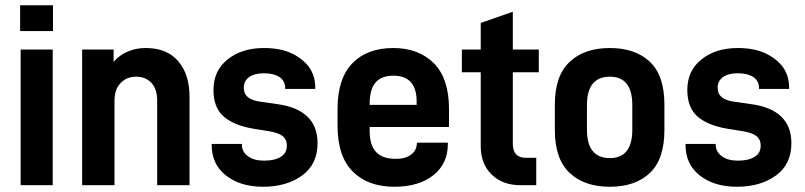

<svg xmlns="http://www.w3.org/2000/svg" viewBox="-20 -710 3085 736"><path d="M183.1 -689.9V-590.8H57.1V-689.9ZM182.1 -520V0H59.1V-520Z M415.5 -520V-473.1Q439.5 -500.5 471.7 -513.2Q502 -525.9 538.6 -525.9Q619.6 -525.9 662.6 -476.1Q706.5 -425.3 706.5 -338.9V0H582.5V-324.2Q582.5 -368.7 560.5 -392.1Q538.1 -416 502 -416Q465.3 -416 442.9 -392.1Q418.9 -368.2 418.9 -324.2V0H294.9V-520Z M845.2 -38.1Q791.5 -81.1 791.5 -153.8V-158.2H907.2V-155.8Q907.2 -127.4 931.2 -110.8Q953.6 -94.2 992.2 -94.2Q1033.7 -94.2 1056.2 -108.9Q1079.6 -122.6 1079.6 -151.9Q1079.6 -175.8 1062.5 -189Q1045.4 -202.1 1005.4 -208L950.2 -216.8Q874 -230 835.4 -265.1Q798.3 -299.3 798.3 -365.2Q798.3 -439.9 853.5 -482.9Q907.2 -525.9 992.2 -525.9Q1052.2 -525.9 1095.2 -506.8Q1139.6 -486.3 1164.6 -453.1Q1188.5 -418.9 1188.5 -375V-369.1H1073.2V-372.1Q1073.2 -399.4 1052.2 -414.1Q1028.8 -429.2 992.2 -429.2Q955.1 -429.2 934.6 -414.1Q914.6 -399.4 914.6 -374Q914.6 -350.1 930.2 -337.9Q945.3 -324.2 980.5 -319.8L1041.5 -311Q1119.1 -300.8 1158.2 -263.2Q1197.3 -225.6 1197.3 -161.1Q1197.3 -81.1 1139.2 -38.1Q1079.6 5.9 988.3 5.9Q900.4 5.9 845.2 -38.1Z M1397 -209Q1397 -151.9 1422.9 -126Q1447.8 -101.1 1497.1 -101.1Q1534.7 -101.1 1555.2 -117.2Q1576.7 -131.8 1578.1 -160.2L1579.1 -163.1H1696.8V-158.2Q1696.8 -83 1642.1 -39.1Q1585.9 5.9 1492.2 5.9Q1390.6 5.9 1333 -51.8Q1273.9 -109.4 1273.9 -229V-292Q1273.9 -409.2 1331.1 -467.8Q1387.7 -525.9 1487.8 -525.9Q1585 -525.9 1644 -466.8Q1701.2 -408.2 1701.2 -292V-223.1H1397ZM1420.9 -395Q1397 -369.6 1397 -311V-308.1H1577.1V-320.8Q1577.1 -419.9 1487.8 -419.9Q1442.9 -419.9 1420.9 -395Z M1945.8 -158.2Q1945.8 -105 1996.6 -105H2035.6V0H1976.6Q1905.8 0 1864.7 -41Q1822.8 -81.5 1822.8 -149.9V-433.1H1750.5V-520H1822.8V-622.1L1945.8 -665V-520H2045.4V-433.1H1945.8Z M2164.1 -46.9Q2106.9 -99.6 2106.9 -211.9V-309.1Q2106.9 -420.4 2164.1 -473.1Q2219.7 -525.9 2317.9 -525.9Q2415.5 -525.9 2471.2 -473.1Q2526.9 -420.4 2526.9 -309.1V-211.9Q2526.9 -99.6 2471.2 -46.9Q2415.5 5.9 2317.9 5.9Q2219.7 5.9 2164.1 -46.9ZM2403.8 -307.1Q2403.8 -416 2317.9 -416Q2230 -416 2230 -307.1V-212.9Q2230 -104 2317.9 -104Q2403.8 -104 2403.8 -212.9Z M2661.6 -38.1Q2607.9 -81.1 2607.9 -153.8V-158.2H2723.6V-155.8Q2723.6 -127.4 2747.6 -110.8Q2770 -94.2 2808.6 -94.2Q2850.1 -94.2 2872.6 -108.9Q2896 -122.6 2896 -151.9Q2896 -175.8 2878.9 -189Q2861.8 -202.1 2821.8 -208L2766.6 -216.8Q2690.4 -230 2651.9 -265.1Q2614.7 -299.3 2614.7 -365.2Q2614.7 -439.9 2669.9 -482.9Q2723.6 -525.9 2808.6 -525.9Q2868.7 -525.9 2911.6 -506.8Q2956.1 -486.3 2981 -453.1Q3004.9 -418.9 3004.9 -375V-369.1H2889.6V-372.1Q2889.6 -399.4 2868.7 -414.1Q2845.2 -429.2 2808.6 -429.2Q2771.5 -429.2 2751 -414.1Q2731 -399.4 2731 -374Q2731 -350.1 2746.6 -337.9Q2761.7 -324.2 2796.9 -319.8L2857.9 -311Q2935.5 -300.8 2974.6 -263.2Q3013.7 -225.6 3013.7 -161.1Q3013.7 -81.1 2955.6 -38.1Q2896 5.9 2804.7 5.9Q2716.8 5.9 2661.6 -38.1Z"/></svg>

Font: D-DIN-PRO
Style: Bold
Weight: 700
Designer: Charles Nix
Foundry: Datto Inc.
Version: Version 1.000;hotconv 1.0.109;makeotfexe 2.5.65596